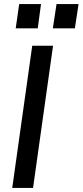

<svg xmlns="http://www.w3.org/2000/svg" viewBox="-20 -921 405 941"><path d="M40 0 138 -697H240L142 0ZM239 -782 257 -901H365L347 -782ZM57 -782 74 -901H181L165 -782Z"/></svg>

Font: Hanken Grotesk Medium
Style: Italic
Weight: 500
Italic angle: -8°
Designer: Alfredo Marco Pradil
Foundry: Hanken Design Co.
Version: Version 3.013